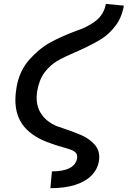

<svg xmlns="http://www.w3.org/2000/svg" viewBox="-20 -814 669 1006"><path d="M384 15.5Q384.5 12.5 384.5 7.5Q384.5 -6.5 375.8 -15Q367 -23.5 352.5 -29Q338 -34.5 310 -42.5Q268.5 -54 243 -64Q154 -94 107.2 -149.5Q60.5 -205 60.5 -291.5Q60.5 -319.5 67 -358.5Q82 -443.5 134.2 -502Q186.5 -560.5 242.2 -590.8Q298 -621 360.5 -645L379.5 -652.5Q437 -670.5 481 -704.2Q525 -738 534.5 -793.5L629 -784.5Q618 -721.5 584.8 -678.5Q551.5 -635.5 513.8 -611.5Q476 -587.5 423 -562.5L398.5 -551L376.5 -541.5Q315.5 -515.5 279.2 -494.2Q243 -473 214.2 -435.2Q185.5 -397.5 175 -337.5Q172 -319 172 -302Q172 -250.5 199 -213.2Q226 -176 273.5 -154.5Q299 -145.5 315.5 -140Q371.5 -121.5 408.2 -105Q445 -88.5 472.5 -60Q500 -31.5 500 9.5Q500 21.5 498 31.5Q490.5 74 459.2 105.8Q428 137.5 373.8 154.8Q319.5 172 244 172L252 84Q311 84 344.5 66.8Q378 49.5 384 15.5Z"/></svg>

Font: JuliaMono
Style: Bold Italic
Weight: 700
Italic angle: -9°
Monospace: yes
Designer: cormullion
Foundry: corm
Version: Version 0.057; ttfautohint (v1.8.4)